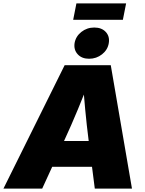

<svg xmlns="http://www.w3.org/2000/svg" viewBox="-54 -1112 852 1132"><path d="M-33.7 0 327.1 -727.5H599.1L724.1 0H504.9L468.8 -282.2Q457 -374 448.2 -467.8Q439.5 -561.5 432.6 -658.7H482.9Q444.3 -561.5 405.5 -467.8Q366.7 -374 324.2 -282.2L194.8 0ZM166.5 -128.4 191.4 -280.8H591.8L566.9 -128.4ZM471.2 -765.6Q428.2 -765.6 404.1 -792Q379.9 -818.4 385.7 -857.9Q392.6 -897.5 425.5 -923.6Q458.5 -949.7 502 -949.7Q545.4 -949.7 569.6 -923.6Q593.8 -897.5 587.4 -857.9Q581.1 -818.4 547.9 -792Q514.6 -765.6 471.2 -765.6ZM689.5 -1091.8 670.4 -995.1H377.4L396.5 -1091.8Z"/></svg>

Font: Inter 24pt Black
Style: Italic
Weight: 900
Italic angle: -9.3988°
Designer: Rasmus Andersson
Foundry: rsms
Version: Version 4.001;git-66647c0bb